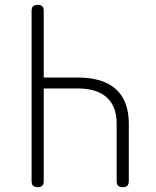

<svg xmlns="http://www.w3.org/2000/svg" viewBox="-20 -760 640 790"><path d="M135 -740Q148 -740 154 -734Q160 -728 160 -715V-441H300Q404 -441 457 -393Q510 -345 510 -251V-15Q510 -2 504 4Q498 10 485 10Q472 10 466 4Q460 -2 460 -15V-251Q460 -322 419.5 -359Q379 -396 300 -396H160V-15Q160 -2 154 4Q148 10 135 10Q122 10 116 4Q110 -2 110 -15V-715Q110 -728 116 -734Q122 -740 135 -740Z"/></svg>

Font: Maple Mono Thin
Style: Regular
Weight: 250
Monospace: yes
Designer: subframe7536
Version: Version 7.000